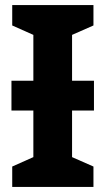

<svg xmlns="http://www.w3.org/2000/svg" viewBox="-20 -734 414 754"><path d="M347 -714H28V-634L111 -597V-417H25V-300H111V-117L28 -80V0H347V-80L263 -117V-300H349V-417H263V-597L347 -634Z"/></svg>

Font: Noto Sans Display
Style: Bold
Weight: 700
Designer: Monotype Design Team
Foundry: Monotype Imaging Inc.
Version: Version 1.900